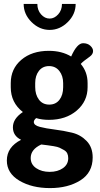

<svg xmlns="http://www.w3.org/2000/svg" viewBox="-20 -741 510 982"><path d="M230 -128Q194 -128 165 -137Q153 -127 153 -117Q153 -100 184 -92Q215 -84 259.5 -78.5Q304 -73 348 -62.5Q392 -52 423 -20Q454 12 454 64Q454 142 391 181.5Q328 221 236 221Q143 221 79 183Q15 145 15 80Q15 11 88 -26Q46 -46 46 -90Q46 -134 97 -168Q35 -216 35 -295V-316Q35 -389 89 -435Q143 -481 230 -481Q296 -481 344 -452Q374 -520 405 -520Q428 -520 442 -507Q456 -494 456 -480Q456 -464 440 -452Q403 -426 393 -414Q428 -373 428 -316V-295Q428 -223 372.5 -175.5Q317 -128 230 -128ZM303 -295V-316Q303 -353 283.5 -378Q264 -403 231 -403Q198 -403 179 -378.5Q160 -354 160 -316V-296Q160 -257 179 -231.5Q198 -206 232 -206Q265 -206 284 -230.5Q303 -255 303 -295ZM329 68Q329 54 324 43.5Q319 33 306.5 26Q294 19 284.5 14.5Q275 10 254 6.5Q233 3 223.5 2Q214 1 191 -2Q137 23 137 67Q137 100 165 119Q193 138 234 138Q275 138 302 119Q329 100 329 68ZM297 -721H367Q367 -668 326.5 -628Q286 -588 234 -588Q182 -588 141.5 -628Q101 -668 101 -721H171Q171 -689 190 -667.5Q209 -646 234 -646Q258 -646 277.5 -667.5Q297 -689 297 -721Z"/></svg>

Font: Dosis
Style: Bold
Weight: 700
Designer: Edgar Tolentino, Pablo Impallari, Igino Marini
Foundry: Edgar Tolentino, Pablo Impallari, Igino Marini
Version: Version 1.007